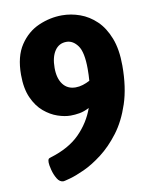

<svg xmlns="http://www.w3.org/2000/svg" viewBox="-81 -765 665 835"><g transform="rotate(-10 251.5 -348.0)"><path d="M250 -704Q290 -704 329 -690Q368 -676 400 -645.5Q432 -615 451.5 -565Q471 -515 471 -443Q471 -347 447.5 -276Q424 -205 386.5 -155.5Q349 -106 306.5 -73.5Q264 -41 225.5 -23.5Q187 -6 161 1Q135 8 132 8Q115 8 104 -10.5Q93 -29 87.5 -51Q82 -73 82 -83Q82 -94 84.5 -98Q87 -102 95 -104Q178 -129 225.5 -177Q273 -225 295 -287Q272 -275 251.5 -271.5Q231 -268 212 -268Q186 -268 155 -278.5Q124 -289 95.5 -313Q67 -337 48.5 -378Q30 -419 30 -480Q30 -561 63 -610.5Q96 -660 146.5 -682Q197 -704 250 -704ZM320 -455Q320 -529 299 -558Q278 -587 249 -587Q216 -587 197.5 -559.5Q179 -532 179 -484Q179 -438 199 -411.5Q219 -385 255 -385Q271 -385 287 -390Q303 -395 318 -403Q320 -428 320 -455Z"/></g></svg>

Font: Asap Semi Condensed
Style: Bold
Weight: 700
Width: 4
Designer: Pablo Cosgaya
Foundry: Omnibus-Type
Version: Version 3.001; ttfautohint (v1.8.4.7-5d5b)